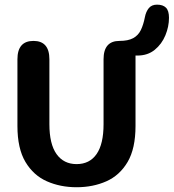

<svg xmlns="http://www.w3.org/2000/svg" viewBox="-20 -795 747 826"><path d="M309.5 10.5Q239.5 10.5 181.8 -15Q124 -40.5 89.5 -98.2Q55 -156 55 -253V-540Q55 -619 124 -619Q192.5 -619 192.5 -540V-260.5Q192.5 -175.5 223.2 -132.2Q254 -89 309.5 -89Q365.5 -89 395.5 -132.2Q425.5 -175.5 425.5 -260.5V-540Q425.5 -619 494 -619Q531 -619 552.8 -630.8Q574.5 -642.5 585.8 -665.5Q597 -688.5 603.5 -722Q608 -745 620.2 -760Q632.5 -775 655.5 -775Q681 -775 694 -762Q707 -749 707 -718.5Q707 -680.5 691.5 -643Q676 -605.5 645.8 -580.8Q615.5 -556 571 -556H563V-253Q563 -156 529 -98.2Q495 -40.5 437.5 -15Q380 10.5 309.5 10.5Z"/></svg>

Font: Sono Monospace SemiBold
Style: Regular
Weight: 600
Designer: Tyler Finck
Foundry: Tyler Finck
Version: Version 2.112